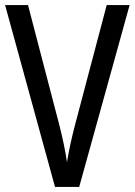

<svg xmlns="http://www.w3.org/2000/svg" viewBox="-20 -734 529 754"><path d="M489 -714H399L274 -241C261 -191 250 -141 243 -97C237 -141 226 -191 214 -239L90 -714H0L196 0H291Z"/></svg>

Font: Noto Sans Gujarati Condensed
Style: Regular
Weight: 400
Width: 3
Designer: Jelle Bosma - Monotype Design Team, Universal Thirst
Foundry: Monotype Imaging Inc.
Version: Version 2.106